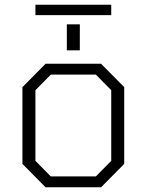

<svg xmlns="http://www.w3.org/2000/svg" viewBox="-20 -793 621 813"><path d="M130 -729V-773H451V-729ZM263 -580V-690H318V-580ZM173 0 75 -99V-424L173 -523H408L506 -424V-99L408 0ZM195 -46H386L451 -112V-411L386 -477H195L130 -411V-112Z"/></svg>

Font: Tomorrow Light
Style: Regular
Weight: 300
Designer: Tony de Marco, Monica Rizzolli
Foundry: Just in Type
Version: Version 2.002